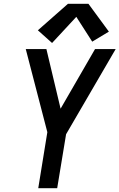

<svg xmlns="http://www.w3.org/2000/svg" viewBox="-20 -994 631 1014"><path d="M182 0H282L329 -285L591 -735H482L300 -420L225 -735H116L230 -296ZM255 -767 383 -905 467 -774 555 -827 447 -974H339L180 -834Z"/></svg>

Font: Iosevka Sparkle Medium Oblique
Style: Regular
Weight: 500
Italic angle: -9°
Designer: Belleve Invis
Foundry: Belleve Invis
Version: Version 4.5.0; ttfautohint (v1.8.3)